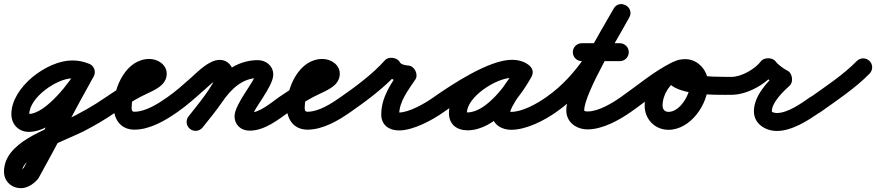

<svg xmlns="http://www.w3.org/2000/svg" viewBox="-89 -602 4399 964"><path d="M355.1 -283C355.1 -283 355.1 -283 355.1 -283C327.7 -293.6 303.2 -298.5 273.3 -298.5C147.4 -298.5 -31.9 -164.2 -31.9 -28.8C-31.9 21.7 3.9 60.1 55.4 60.1C186.1 60.1 326.7 -115.9 381.7 -218.8C393.4 -240.7 385.1 -268 363.2 -279.7C341.3 -291.4 314 -283.1 302.3 -261.2C267 -195.1 140.6 -29.9 55.4 -29.9C52.8 -29.9 58.1 -22.1 58.1 -28.8C58.1 -112.8 197.2 -208.5 273.3 -208.5C292.2 -208.5 305.9 -205.5 322.9 -199C346.1 -190.1 372.1 -201.7 381 -224.9C389.9 -248.1 378.3 -274.1 355.1 -283ZM302.8 -262.1C302.8 -262.1 302.8 -262.1 302.8 -262.1C208.2 -93.8 120.8 78.5 26.7 247.1C26.6 247.3 28.2 245.1 29.8 242.9C31.3 240.7 32.9 238.5 32.8 238.7C29 242.8 16.4 252.7 16 252.7C15.7 252.7 18.6 254.2 20.6 258.6C20.8 259 21.1 261.4 21.1 259.8C21.1 178.1 263.1 92.2 330.7 57.3C387 28.3 441.8 -3.7 493.8 -40.1C514.2 -54.4 519.1 -82.5 504.9 -102.8C490.6 -123.2 462.5 -128.1 442.2 -113.9C381.2 -71.2 316.2 -35.2 249.4 -2.6C141.1 50.3 -68.9 112.9 -68.9 259.8C-68.9 308.2 -31.3 342.7 16 342.7C48.7 342.7 77.9 322.7 99.2 299.3C99.4 299.2 100.8 297.2 102.3 295.2C103.8 293.1 105.2 291.1 105.3 290.9C199.3 122.4 286.6 -49.8 381.2 -217.9C393.4 -239.6 385.7 -267 364.1 -279.2C342.4 -291.4 315 -283.7 302.8 -262.1Z M493.8 -40.1C493.8 -40.1 493.8 -40.1 493.8 -40.1C533.1 -67.6 573.9 -93 616.2 -115.7C650.7 -134.2 697.9 -150.3 725.6 -178.2C740 -192.8 748 -211.4 748 -232C748 -277.8 702.8 -306 661 -306C545.2 -306 482 -165.9 482 -66C482 -2.3 517.6 49 586 49C663.3 49 741.9 2.8 802.9 -40.2C823.2 -54.5 828.1 -82.6 813.8 -102.9C799.5 -123.2 771.4 -128.1 751.1 -113.8C706.9 -82.7 642.8 -41 586 -41C570.6 -41 572 -52.2 572 -66C572 -112 602 -216 661 -216C669.4 -216 661.4 -215 658.8 -225.7C657.8 -229.5 658 -232.5 658 -232C658 -231.2 658.3 -236 660.1 -239.4C662.2 -243.2 633.7 -225.6 628 -222.7C563.3 -190.4 501.6 -155.3 442.2 -113.9C421.9 -99.7 416.9 -71.6 431.1 -51.2C445.3 -30.9 473.4 -25.9 493.8 -40.1Z M740 -51.4C754.2 -30.9 782.2 -25.9 802.6 -40C847.8 -71.3 888.9 -108 929.9 -144.5C944.7 -157.6 1002.5 -211.3 1013.7 -211.3C1016.3 -211.3 1008.5 -212 1006.1 -213C1001.3 -215 996.9 -218.8 994.6 -223.6C994.3 -224.3 994.1 -226.2 994.1 -224.4C994.1 -182.9 888.3 -57.2 857.5 -17.6C842.2 2 845.8 30.3 865.4 45.5C885 60.8 913.3 57.2 928.5 37.6C928.5 37.6 928.5 37.6 928.5 37.6C976.5 -24.1 1084.1 -147.4 1084.1 -224.4C1084.1 -265.3 1057.2 -301.3 1013.7 -301.3C961.4 -301.3 906.6 -244.3 870.1 -211.7C831.8 -177.7 793.6 -143.2 751.4 -114C730.9 -99.8 725.9 -71.8 740 -51.4ZM928.2 38.1C928.2 38.1 928.2 38.1 928.2 38.1C961.9 -4.2 996.6 -46 1027.1 -90.6C1068.8 -151.5 1126.4 -210 1205.2 -210C1205.3 -210 1205.3 -210 1204.7 -210.2C1199.8 -212.1 1196 -216.8 1194.2 -221.5C1193.5 -223.4 1193 -229.5 1193 -227.5C1193 -197.6 1088.7 -79.8 1088.7 -18.6C1088.7 25.3 1120.9 54 1164 54C1238.8 54 1304.7 1.1 1363 -40.3C1383.3 -54.7 1388.1 -82.8 1373.7 -103C1359.3 -123.3 1331.2 -128.1 1311 -113.7C1270.4 -85 1214.9 -36 1164 -36C1161.9 -36 1163.2 -36 1164.5 -35.6C1171.2 -33.2 1177.3 -26.5 1178.6 -19.3C1178.7 -18.5 1178.7 -18.4 1178.7 -18.6C1178.7 -49.8 1283 -166.5 1283 -227.5C1283 -271.2 1247 -300 1205.2 -300C1094.9 -300 1012.2 -228.1 952.9 -141.4C923.6 -98.6 890.1 -58.6 857.8 -18.1C842.3 1.4 845.5 29.7 864.9 45.2C884.4 60.7 912.7 57.5 928.2 38.1Z M1362.8 -40.1C1362.8 -40.1 1362.8 -40.1 1362.8 -40.1C1402.1 -67.6 1442.9 -93 1485.2 -115.7C1519.7 -134.2 1566.9 -150.3 1594.6 -178.2C1609 -192.8 1617 -211.4 1617 -232C1617 -277.8 1571.8 -306 1530 -306C1414.2 -306 1351 -165.9 1351 -66C1351 -2.3 1386.6 49 1455 49C1532.3 49 1610.9 2.8 1671.9 -40.2C1692.2 -54.5 1697.1 -82.6 1682.8 -102.9C1668.5 -123.2 1640.4 -128.1 1620.1 -113.8C1575.9 -82.7 1511.8 -41 1455 -41C1439.6 -41 1441 -52.2 1441 -66C1441 -112 1471 -216 1530 -216C1538.4 -216 1530.4 -215 1527.8 -225.7C1526.8 -229.5 1527 -232.5 1527 -232C1527 -231.2 1527.3 -236 1529.1 -239.4C1531.2 -243.2 1502.7 -225.6 1497 -222.7C1432.3 -190.4 1370.6 -155.3 1311.2 -113.9C1290.9 -99.7 1285.9 -71.6 1300.1 -51.2C1314.3 -30.9 1342.4 -25.9 1362.8 -40.1Z M1671.7 -40C1671.7 -40 1671.7 -40 1671.7 -40C1754.5 -97.6 1844 -164.8 1911.5 -239.9C1920.3 -249.8 1898.9 -258.3 1876.8 -261.3C1854.7 -264.4 1831.8 -262 1837.6 -250.2C1859.5 -205.6 1909.5 -185.6 1956.6 -183.1C1971.7 -182.3 1967 -206 1956.5 -226.8C1946.1 -247.5 1929.8 -265.4 1921.4 -252.8C1875.5 -183.3 1825.2 -114.6 1825.2 -27.1C1825.2 25.9 1864.5 52.9 1914.1 52.9C1986.6 52.9 2082.7 0.8 2140.2 -40.4C2160.4 -54.9 2165.1 -83 2150.6 -103.2C2136.1 -123.4 2108 -128.1 2087.8 -113.6C2087.8 -113.6 2087.8 -113.6 2087.8 -113.6C2046.8 -84.2 1965.8 -37.1 1914.1 -37.1C1912.3 -37.1 1910.7 -37.1 1908.9 -37.3C1901.3 -37.9 1908.4 -36.9 1912 -32.4C1913.2 -30.8 1915.2 -24.1 1915.2 -27.1C1915.2 -93.3 1961.6 -150.3 1996.6 -203.2C2004.9 -215.8 2003.6 -232.8 1996.5 -246.9C1989.4 -261 1976.5 -272.1 1961.4 -272.9C1949.3 -273.6 1924.5 -277.4 1918.4 -289.8C1912.6 -301.7 1898.5 -309.2 1883.7 -311.2C1868.9 -313.3 1853.3 -309.9 1844.5 -300.1C1781.8 -230.1 1697.4 -167.5 1620.3 -114C1599.9 -99.8 1594.9 -71.7 1609 -51.3C1623.2 -30.9 1651.3 -25.9 1671.7 -40Z M2077.1 -51.2C2091.3 -30.9 2119.4 -25.9 2139.8 -40.1C2208.2 -87.9 2397.4 -211.8 2481.6 -211.8C2491.5 -211.8 2502.6 -210.3 2510.8 -204.4C2534.1 -187.8 2558.6 -199.5 2571.2 -219C2583.7 -238.4 2584.3 -265.6 2559.6 -279.9C2533.5 -295.1 2510.9 -301.1 2480.3 -301.1C2353.4 -301.1 2165.1 -169.2 2165.1 -34.2C2165.1 22.9 2204.8 52.3 2258.7 52.3C2394.2 52.3 2520.5 -108.7 2579.5 -216.4C2593.9 -242.7 2581.3 -266.7 2561.6 -277.5C2541.9 -288.3 2515 -285.9 2500.5 -259.6C2463.4 -191.8 2381.3 -109.2 2381.3 -31.6C2381.3 21.7 2428.8 49.7 2477 49.7C2553.9 49.7 2643.4 3.2 2705 -40.2C2725.3 -54.6 2730.1 -82.7 2715.8 -103C2701.4 -123.3 2673.3 -128.1 2653 -113.8C2607.6 -81.7 2534.1 -40.3 2477 -40.3C2468.8 -40.3 2464.3 -45.5 2468.7 -39.1C2470.2 -36.9 2471.3 -29 2471.3 -31.6C2471.3 -68.7 2556.1 -173.7 2579.5 -216.4C2593.9 -242.7 2581.3 -266.6 2561.6 -277.4C2541.9 -288.3 2514.9 -285.9 2500.5 -259.6C2460 -185.6 2353.9 -37.7 2258.7 -37.7C2256.1 -37.7 2253.5 -37.8 2251 -38.1C2245.3 -38.7 2255.1 -26.7 2255.1 -34.2C2255.1 -117.3 2404.8 -211.1 2480.3 -211.1C2495.7 -211.1 2502.3 -209.1 2514.4 -202.1C2539.2 -187.7 2563 -198.3 2574.8 -216.6C2586.6 -235 2586.4 -261 2563.2 -277.6C2539.5 -294.5 2510.5 -301.8 2481.6 -301.8C2366.1 -301.8 2180.2 -178.1 2088.2 -113.9C2067.9 -99.7 2062.9 -71.6 2077.1 -51.2Z M2704.8 -40.1C2704.8 -40.1 2704.8 -40.1 2704.8 -40.1C2879 -161.7 2967.8 -332.9 3070.2 -513.8C3084.9 -540 3072.7 -564.1 3053.2 -575.2C3033.6 -586.2 3006.6 -584.3 2991.8 -558.2C2934.9 -457.5 2754.2 -163.2 2754.2 -48.3C2754.2 12 2804.8 47.6 2861.3 47.6C2936.2 47.6 3019.2 1.6 3078.8 -40.1C3099.2 -54.4 3104.1 -82.5 3089.9 -102.8C3075.6 -123.2 3047.5 -128.1 3027.2 -113.9C2984.1 -83.7 2916 -42.4 2861.3 -42.4C2857.4 -42.4 2844.2 -42.3 2844.2 -48.3C2844.2 -133.3 3026.4 -436.4 3070.2 -513.8C3084.9 -540 3072.7 -564.1 3053.2 -575.2C3033.6 -586.2 3006.6 -584.3 2991.8 -558.2C2896.8 -390.2 2815 -226.8 2653.2 -113.9C2632.9 -99.7 2627.9 -71.6 2642.1 -51.2C2656.3 -30.9 2684.4 -25.9 2704.8 -40.1ZM2832 -295C2832 -295 2832 -295 2832 -295C2895.7 -295 2959.3 -295 3023 -295C3047.9 -295 3068 -315.1 3068 -340C3068 -364.9 3047.9 -385 3023 -385C3023 -385 3023 -385 3023 -385C2959.3 -385 2895.7 -385 2832 -385C2807.1 -385 2787 -364.9 2787 -340C2787 -315.1 2807.1 -295 2832 -295Z M3016.1 -51.2C3030.3 -30.9 3058.4 -25.9 3078.8 -40.1C3159 -96.1 3239.5 -166.2 3327.1 -209C3349.5 -219.9 3358.7 -246.9 3347.8 -269.2C3336.9 -291.6 3309.9 -300.8 3287.6 -289.9C3287.6 -289.9 3287.6 -289.9 3287.6 -289.9C3195.3 -244.8 3111.6 -172.8 3027.2 -113.9C3006.9 -99.7 3001.9 -71.6 3016.1 -51.2ZM3288.4 -290.3C3288.4 -290.3 3288.4 -290.3 3288.4 -290.3C3205 -251.6 3147.7 -163.2 3147.7 -71.2C3147.7 -3.7 3199.1 49.7 3267.2 49.7C3378.9 49.7 3466.6 -79.7 3466.6 -182.5C3466.6 -245.6 3417.2 -305 3352 -305C3314.1 -305 3274.3 -292.3 3260.5 -252.9C3260.5 -252.9 3260.6 -252.9 3260.6 -253C3260.6 -253.1 3260.6 -253.1 3260.6 -253.1C3210.9 -113.8 3516.8 -126.1 3584 -126C3608.8 -126 3629 -146.1 3629 -171C3629 -195.8 3608.9 -216 3584 -216C3584 -216 3584 -216 3584 -216C3520.8 -216.1 3455.6 -216.3 3393 -226.3C3374.9 -229.2 3357.4 -232.7 3341.1 -241.2C3341.2 -241 3341.4 -240.9 3341.5 -240.7C3344.9 -235.9 3346.2 -231.9 3346 -225.8C3345.8 -224.8 3345.6 -223.8 3345.4 -222.9C3345.4 -222.8 3345.4 -222.8 3345.4 -222.9C3345.4 -222.9 3345.4 -223.1 3345.5 -223.1C3346.6 -226.3 3342.3 -217 3339.7 -214.8C3335.5 -211.4 3348 -215 3352 -215C3366.7 -215 3376.6 -195.5 3376.6 -182.5C3376.6 -130.4 3327.3 -40.3 3267.2 -40.3C3248.7 -40.3 3237.7 -53 3237.7 -71.2C3237.7 -128.3 3274.5 -184.6 3326.3 -208.6C3348.8 -219.1 3358.7 -245.8 3348.2 -268.4C3337.7 -290.9 3311 -300.8 3288.4 -290.3Z M3539 -171C3539 -146.1 3559.1 -126 3584 -126C3662 -126 3757.8 -179 3804.1 -241.1C3811.4 -250.9 3789.7 -255.8 3768 -255.9C3746.2 -256 3724.5 -251.2 3731.7 -241.4C3753.4 -211.8 3792.9 -182.5 3825.6 -165.9C3837.1 -160 3839.3 -182.7 3836.3 -204.7C3833.3 -226.6 3825 -247.8 3815.5 -239.1C3762.4 -190.2 3696.2 -120 3696.2 -43.2C3696.2 19.4 3753.8 55.5 3811.2 55.5C3888.3 55.5 3969.1 2.6 4029.9 -40.2C4050.2 -54.5 4055.1 -82.6 4040.8 -102.9C4026.5 -123.2 3998.4 -128.1 3978.1 -113.8C3935 -83.4 3866.3 -34.5 3811.2 -34.5C3807.5 -34.5 3786.2 -36.7 3786.2 -43.2C3786.2 -88.7 3845.5 -144.4 3876.5 -172.9C3886 -181.6 3889.2 -197 3887.2 -211.7C3885.1 -226.3 3877.9 -240.3 3866.4 -246.1C3846.4 -256.3 3817.6 -276.5 3804.3 -294.6C3797.1 -304.4 3782.6 -309.4 3768.1 -309.4C3753.7 -309.5 3739.2 -304.6 3731.9 -294.9C3702.6 -255.5 3633.6 -216 3584 -216C3559.1 -216 3539 -195.9 3539 -171Z M3967.3 -49.6C3981.7 -29.3 4009.8 -24.6 4030.1 -39C4114.4 -98.9 4204.3 -158.5 4277.1 -232.4C4294.5 -250.2 4294.3 -278.7 4276.6 -296.1C4258.8 -313.5 4230.3 -313.3 4212.9 -295.6C4212.9 -295.6 4212.9 -295.6 4212.9 -295.6C4144 -225.5 4057.9 -169.2 3977.9 -112.3C3957.7 -97.9 3952.9 -69.9 3967.3 -49.6Z"/></svg>

Font: FRB American Cursive Guidelines Black
Style: Bold Italic
Weight: 900
Italic angle: -25°
Version: Version 2.0;Modular Font Editor K font №1